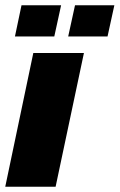

<svg xmlns="http://www.w3.org/2000/svg" viewBox="-29 -712 456 732"><path d="M-9 0 98 -510H291L183 0ZM28 -573 53 -692H204L178 -573ZM231 -573 257 -692H407L381 -573Z"/></svg>

Font: Saira Semi Condensed Black
Style: Italic
Weight: 900
Width: 4
Italic angle: -12°
Designer: Hector Gatti with collaboration of the Omnibus-Type team
Foundry: Omnibus-Type
Version: Version 1.001; ttfautohint (v1.8)